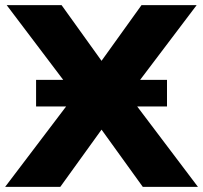

<svg xmlns="http://www.w3.org/2000/svg" viewBox="-45 -725 788 745"><path d="M-25 0 245 -356 -19 -705H194L349 -489L504 -705H718L454 -356L723 0H509L349 -222L189 0ZM95 -312V-415H603V-312Z"/></svg>

Font: Nunito Sans Black
Style: Regular
Weight: 900
Designer: Vernon Adams
Foundry: Vernon Adams
Version: Version 3.006; ttfautohint (v1.8.3)